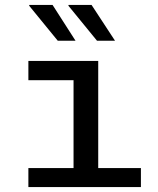

<svg xmlns="http://www.w3.org/2000/svg" viewBox="-20 -758 640 778"><path d="M278 0V-433H95V-511H378V0ZM95 0V-77H551V0ZM373 -593 257 -735 258 -738H351L446 -593ZM214 -593 98 -735 99 -738H193L286 -593Z"/></svg>

Font: Chivo Mono Medium
Style: Regular
Weight: 400
Monospace: yes
Version: Version 1.008